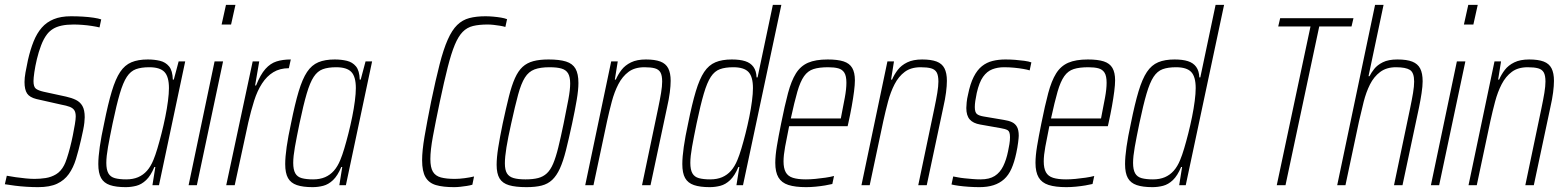

<svg xmlns="http://www.w3.org/2000/svg" viewBox="-26 -763 6446 791"><path d="M131 8Q109 8 84 6.5Q59 5 35.5 2Q12 -1 -6 -4L2 -39Q18 -36 38.5 -33Q59 -30 80 -28Q101 -26 116 -26Q139 -26 162 -29.5Q185 -33 205 -45Q225 -57 238 -82Q243 -91 249.5 -110.5Q256 -130 262.5 -155Q269 -180 274 -205Q279 -230 282.5 -251Q286 -272 286 -283Q286 -300 280 -309Q274 -318 261 -323Q248 -328 226 -332L124 -355Q96 -362 85.5 -378Q75 -394 75 -425Q75 -442 79 -464.5Q83 -487 89 -515Q99 -559 112.5 -592.5Q126 -626 146 -649Q166 -672 195.5 -684Q225 -696 266 -696Q292 -696 316 -694.5Q340 -693 360 -690Q380 -687 391 -683L384 -650Q372 -653 353 -656Q334 -659 314 -660.5Q294 -662 277 -662Q249 -662 228 -657.5Q207 -653 192.5 -644Q178 -635 168 -622Q154 -604 143.5 -576.5Q133 -549 126 -519.5Q119 -490 115.5 -465.5Q112 -441 112 -429Q112 -405 122 -397.5Q132 -390 154 -385L246 -365Q269 -360 286.5 -351.5Q304 -343 313.5 -326.5Q323 -310 323 -280Q323 -271 321.5 -257.5Q320 -244 316.5 -227Q313 -210 308 -188Q298 -144 287 -108Q276 -72 257.5 -46Q239 -20 209 -6Q179 8 131 8Z M492 8Q452 8 427 -0.5Q402 -9 390.5 -29.5Q379 -50 379 -87Q379 -116 385 -158Q391 -200 403 -255Q419 -335 434.5 -386.5Q450 -438 469 -466.5Q488 -495 515.5 -506.5Q543 -518 583 -518Q610 -518 633 -512.5Q656 -507 670.5 -489.5Q685 -472 686 -435H690L710 -510H737L629 0H602L614 -75H610Q595 -39 576 -21Q557 -3 535.5 2.5Q514 8 492 8ZM494 -24Q522 -24 543 -33Q564 -42 579.5 -59.5Q595 -77 606 -104Q614 -123 622.5 -151.5Q631 -180 639.5 -213.5Q648 -247 655 -281.5Q662 -316 666 -347Q670 -378 670 -400Q670 -447 651.5 -466.5Q633 -486 589 -486Q556 -486 534 -478Q512 -470 496.5 -446.5Q481 -423 467.5 -377Q454 -331 438 -255Q426 -197 419 -157.5Q412 -118 412 -92Q412 -64 420.5 -49Q429 -34 447.5 -29Q466 -24 494 -24Z M887 -662 905 -743H944L926 -662ZM751 0 858 -510H893L785 0Z M906 0 1015 -510H1042L1025 -411H1029Q1047 -456 1067.5 -479Q1088 -502 1113.5 -510Q1139 -518 1172 -518L1164 -482Q1127 -482 1100 -465.5Q1073 -449 1053.5 -419Q1034 -389 1021 -348Q1008 -307 997 -259L941 0Z M1262 8Q1222 8 1197 -0.5Q1172 -9 1160.5 -29.5Q1149 -50 1149 -87Q1149 -116 1155 -158Q1161 -200 1173 -255Q1189 -335 1204.5 -386.5Q1220 -438 1239 -466.5Q1258 -495 1285.5 -506.5Q1313 -518 1353 -518Q1380 -518 1403 -512.5Q1426 -507 1440.5 -489.5Q1455 -472 1456 -435H1460L1480 -510H1507L1399 0H1372L1384 -75H1380Q1365 -39 1346 -21Q1327 -3 1305.5 2.5Q1284 8 1262 8ZM1264 -24Q1292 -24 1313 -33Q1334 -42 1349.5 -59.5Q1365 -77 1376 -104Q1384 -123 1392.5 -151.5Q1401 -180 1409.5 -213.5Q1418 -247 1425 -281.5Q1432 -316 1436 -347Q1440 -378 1440 -400Q1440 -447 1421.5 -466.5Q1403 -486 1359 -486Q1326 -486 1304 -478Q1282 -470 1266.5 -446.5Q1251 -423 1237.5 -377Q1224 -331 1208 -255Q1196 -197 1189 -157.5Q1182 -118 1182 -92Q1182 -64 1190.5 -49Q1199 -34 1217.5 -29Q1236 -24 1264 -24Z M1845 8Q1799 8 1770 -0.5Q1741 -9 1727 -33Q1713 -57 1713 -103Q1713 -142 1723 -200.5Q1733 -259 1750 -344Q1769 -435 1785 -497.5Q1801 -560 1818.5 -599.5Q1836 -639 1857.5 -660Q1879 -681 1907.5 -688.5Q1936 -696 1974 -696Q1989 -696 2006 -694.5Q2023 -693 2038 -690.5Q2053 -688 2063 -684L2056 -652Q2046 -655 2033.5 -657Q2021 -659 2008 -660.5Q1995 -662 1983 -662Q1948 -662 1923 -656Q1898 -650 1880 -631.5Q1862 -613 1847.5 -578Q1833 -543 1818.5 -486Q1804 -429 1786 -344Q1768 -258 1757.5 -201Q1747 -144 1747 -108Q1747 -73 1757.5 -55.5Q1768 -38 1790.5 -32Q1813 -26 1848 -26Q1866 -26 1888.5 -29Q1911 -32 1927 -36L1920 -2Q1910 1 1897 3Q1884 5 1870.5 6.5Q1857 8 1845 8Z M2143 8Q2098 8 2071 0Q2044 -8 2032 -28Q2020 -48 2020 -84Q2020 -113 2026.5 -154.5Q2033 -196 2045 -254Q2059 -319 2070.5 -365Q2082 -411 2095.5 -441Q2109 -471 2127 -487.5Q2145 -504 2171 -511Q2197 -518 2234 -518Q2279 -518 2306 -509.5Q2333 -501 2345 -480Q2357 -459 2357 -421Q2357 -393 2350 -351.5Q2343 -310 2331 -254Q2317 -189 2305.5 -143.5Q2294 -98 2280.5 -68.5Q2267 -39 2249 -22Q2231 -5 2205.5 1.5Q2180 8 2143 8ZM2139 -24Q2170 -24 2191 -29.5Q2212 -35 2227 -49Q2242 -63 2253 -89Q2264 -115 2274 -155.5Q2284 -196 2296 -254Q2308 -313 2315.5 -353Q2323 -393 2323 -419Q2323 -446 2314.5 -460.5Q2306 -475 2287.5 -480.5Q2269 -486 2238 -486Q2200 -486 2176 -477Q2152 -468 2136.5 -443.5Q2121 -419 2108.5 -373Q2096 -327 2080 -254Q2067 -196 2060.5 -156Q2054 -116 2054 -90Q2054 -63 2062.5 -49Q2071 -35 2089.5 -29.5Q2108 -24 2139 -24Z M2385 0 2492 -510H2519L2507 -435H2511Q2520 -456 2534.5 -475Q2549 -494 2573.5 -506Q2598 -518 2635 -518Q2672 -518 2694.5 -509.5Q2717 -501 2727 -481.5Q2737 -462 2737 -430Q2737 -410 2733.5 -382.5Q2730 -355 2722 -320L2654 0H2619L2685 -315Q2693 -353 2697.5 -380.5Q2702 -408 2702 -427Q2702 -452 2695 -464.5Q2688 -477 2672 -481.5Q2656 -486 2629 -486Q2589 -486 2563.5 -467Q2538 -448 2521.5 -416Q2505 -384 2494.5 -344.5Q2484 -305 2475 -264L2419 0Z M2898 8Q2858 8 2833 -0.5Q2808 -9 2796.5 -29.5Q2785 -50 2785 -87Q2785 -116 2791 -158Q2797 -200 2809 -255Q2825 -335 2840.5 -386.5Q2856 -438 2875 -466.5Q2894 -495 2921.5 -506.5Q2949 -518 2989 -518Q3022 -518 3044 -511Q3066 -504 3078 -487.5Q3090 -471 3091 -444H3095L3158 -743H3193L3035 0H3008L3020 -75H3016Q3001 -39 2982 -21Q2963 -3 2941.5 2.5Q2920 8 2898 8ZM2900 -24Q2928 -24 2949 -33Q2970 -42 2985.5 -59.5Q3001 -77 3012 -104Q3020 -123 3028.5 -151.5Q3037 -180 3045.5 -213.5Q3054 -247 3061 -281.5Q3068 -316 3072 -347Q3076 -378 3076 -400Q3076 -447 3057.5 -466.5Q3039 -486 2995 -486Q2962 -486 2940 -478Q2918 -470 2902.5 -446.5Q2887 -423 2873.5 -377Q2860 -331 2844 -255Q2832 -197 2825 -157.5Q2818 -118 2818 -92Q2818 -64 2826.5 -49Q2835 -34 2853.5 -29Q2872 -24 2900 -24Z M3295 8Q3250 8 3222 -1Q3194 -10 3181 -32Q3168 -54 3168 -92Q3168 -121 3174.5 -160.5Q3181 -200 3192 -254Q3207 -329 3220.5 -379.5Q3234 -430 3253 -460.5Q3272 -491 3303 -504.5Q3334 -518 3384 -518Q3425 -518 3449.5 -510Q3474 -502 3485 -483Q3496 -464 3496 -432Q3496 -414 3492.5 -386.5Q3489 -359 3483 -325.5Q3477 -292 3469 -256L3466 -243H3225Q3215 -194 3208.5 -158.5Q3202 -123 3202 -98Q3202 -70 3211 -53.5Q3220 -37 3240.5 -30.5Q3261 -24 3294 -24Q3312 -24 3333 -26Q3354 -28 3374.5 -31Q3395 -34 3410 -38L3403 -5Q3391 -2 3373 1Q3355 4 3334.5 6Q3314 8 3295 8ZM3232 -275H3438L3442 -296Q3448 -326 3454.5 -361Q3461 -396 3461 -422Q3461 -450 3452.5 -463.5Q3444 -477 3427.5 -481.5Q3411 -486 3386 -486Q3349 -486 3325.5 -478.5Q3302 -471 3286.5 -449Q3271 -427 3259 -385.5Q3247 -344 3232 -275Z M3523 0 3630 -510H3657L3645 -435H3649Q3658 -456 3672.5 -475Q3687 -494 3711.5 -506Q3736 -518 3773 -518Q3810 -518 3832.5 -509.5Q3855 -501 3865 -481.5Q3875 -462 3875 -430Q3875 -410 3871.5 -382.5Q3868 -355 3860 -320L3792 0H3757L3823 -315Q3831 -353 3835.5 -380.5Q3840 -408 3840 -427Q3840 -452 3833 -464.5Q3826 -477 3810 -481.5Q3794 -486 3767 -486Q3727 -486 3701.5 -467Q3676 -448 3659.5 -416Q3643 -384 3632.5 -344.5Q3622 -305 3613 -264L3557 0Z M4009 8Q3988 8 3965.5 6.5Q3943 5 3924.5 2.5Q3906 0 3894 -3L3901 -36Q3908 -35 3920 -32.5Q3932 -30 3947.5 -28.5Q3963 -27 3980 -25.5Q3997 -24 4014 -24Q4050 -24 4072 -38Q4094 -52 4107 -78.5Q4120 -105 4127 -140Q4130 -154 4132.5 -169Q4135 -184 4135 -198Q4135 -221 4125.5 -226.5Q4116 -232 4097 -235L4012 -250Q3983 -255 3969 -271Q3955 -287 3955 -318Q3955 -326 3956.5 -341.5Q3958 -357 3962 -373Q3971 -418 3985.5 -446.5Q4000 -475 4019.5 -490.5Q4039 -506 4063.5 -512Q4088 -518 4116 -518Q4136 -518 4156 -516.5Q4176 -515 4194 -512.5Q4212 -510 4223 -506L4216 -473Q4207 -476 4190 -479Q4173 -482 4152.5 -484Q4132 -486 4110 -486Q4084 -486 4062 -477.5Q4040 -469 4024 -446.5Q4008 -424 3998 -380Q3994 -361 3992 -347Q3990 -333 3990 -322Q3990 -300 3999 -293Q4008 -286 4027 -283L4110 -269Q4130 -266 4143.5 -259.5Q4157 -253 4164 -240Q4171 -227 4171 -204Q4171 -197 4168.5 -176.5Q4166 -156 4161 -133Q4153 -95 4141 -68Q4129 -41 4110.5 -24.5Q4092 -8 4067 0Q4042 8 4009 8Z M4367 8Q4322 8 4294 -1Q4266 -10 4253 -32Q4240 -54 4240 -92Q4240 -121 4246.5 -160.5Q4253 -200 4264 -254Q4279 -329 4292.5 -379.5Q4306 -430 4325 -460.5Q4344 -491 4375 -504.5Q4406 -518 4456 -518Q4497 -518 4521.5 -510Q4546 -502 4557 -483Q4568 -464 4568 -432Q4568 -414 4564.5 -386.5Q4561 -359 4555 -325.5Q4549 -292 4541 -256L4538 -243H4297Q4287 -194 4280.5 -158.5Q4274 -123 4274 -98Q4274 -70 4283 -53.5Q4292 -37 4312.5 -30.5Q4333 -24 4366 -24Q4384 -24 4405 -26Q4426 -28 4446.5 -31Q4467 -34 4482 -38L4475 -5Q4463 -2 4445 1Q4427 4 4406.5 6Q4386 8 4367 8ZM4304 -275H4510L4514 -296Q4520 -326 4526.5 -361Q4533 -396 4533 -422Q4533 -450 4524.5 -463.5Q4516 -477 4499.5 -481.5Q4483 -486 4458 -486Q4421 -486 4397.5 -478.5Q4374 -471 4358.5 -449Q4343 -427 4331 -385.5Q4319 -344 4304 -275Z M4722 8Q4682 8 4657 -0.5Q4632 -9 4620.5 -29.5Q4609 -50 4609 -87Q4609 -116 4615 -158Q4621 -200 4633 -255Q4649 -335 4664.5 -386.5Q4680 -438 4699 -466.5Q4718 -495 4745.5 -506.5Q4773 -518 4813 -518Q4846 -518 4868 -511Q4890 -504 4902 -487.5Q4914 -471 4915 -444H4919L4982 -743H5017L4859 0H4832L4844 -75H4840Q4825 -39 4806 -21Q4787 -3 4765.5 2.5Q4744 8 4722 8ZM4724 -24Q4752 -24 4773 -33Q4794 -42 4809.5 -59.5Q4825 -77 4836 -104Q4844 -123 4852.5 -151.5Q4861 -180 4869.5 -213.5Q4878 -247 4885 -281.5Q4892 -316 4896 -347Q4900 -378 4900 -400Q4900 -447 4881.5 -466.5Q4863 -486 4819 -486Q4786 -486 4764 -478Q4742 -470 4726.5 -446.5Q4711 -423 4697.5 -377Q4684 -331 4668 -255Q4656 -197 4649 -157.5Q4642 -118 4642 -92Q4642 -64 4650.5 -49Q4659 -34 4677.5 -29Q4696 -24 4724 -24Z M5234 0 5373 -654H5240L5248 -688H5550L5542 -654H5409L5270 0Z M5483 0 5639 -743H5674L5612 -449H5616Q5623 -463 5635.5 -479Q5648 -495 5671 -506.5Q5694 -518 5731 -518Q5770 -518 5792.5 -509Q5815 -500 5825 -480.5Q5835 -461 5835 -428Q5835 -408 5830.5 -378.5Q5826 -349 5820 -320L5752 0H5717L5783 -315Q5791 -353 5795.5 -380.5Q5800 -408 5800 -427Q5800 -464 5782.5 -475Q5765 -486 5725 -486Q5686 -486 5660 -466.5Q5634 -447 5618 -415Q5602 -383 5592 -343.5Q5582 -304 5573 -264L5517 0Z M6005 -662 6023 -743H6062L6044 -662ZM5869 0 5976 -510H6011L5903 0Z M6024 0 6131 -510H6158L6146 -435H6150Q6159 -456 6173.5 -475Q6188 -494 6212.5 -506Q6237 -518 6274 -518Q6311 -518 6333.5 -509.5Q6356 -501 6366 -481.5Q6376 -462 6376 -430Q6376 -410 6372.5 -382.5Q6369 -355 6361 -320L6293 0H6258L6324 -315Q6332 -353 6336.5 -380.5Q6341 -408 6341 -427Q6341 -452 6334 -464.5Q6327 -477 6311 -481.5Q6295 -486 6268 -486Q6228 -486 6202.5 -467Q6177 -448 6160.5 -416Q6144 -384 6133.5 -344.5Q6123 -305 6114 -264L6058 0Z"/></svg>

Font: Saira Condensed Thin
Style: Italic
Weight: 250
Width: 3
Italic angle: -12°
Designer: Hector Gatti with collaboration of the Omnibus-Type team
Foundry: Omnibus-Type
Version: Version 1.101